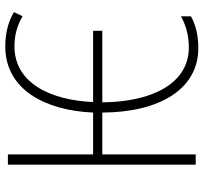

<svg xmlns="http://www.w3.org/2000/svg" viewBox="-42 -722 774 730"><g transform="rotate(-90 345.0 -357.0)"><path d="M527 10C576 10 616 0 648 -18V-56C619 -40 581 -26 530 -26C388 -26 322 -174 321 -355H593V-390H322C329 -550 393 -689 534 -689C572 -689 610 -681 648 -658L664 -691C625 -714 581 -724 534 -724C369 -724 290 -572 282 -390H123V-714H84V0H123V-355H282C283 -139 370 10 527 10Z"/></g></svg>

Font: Noto Sans Condensed ExtraLight
Style: Regular
Weight: 200
Width: 3
Designer: Monotype Design Team
Foundry: Monotype Imaging Inc.
Version: Version 2.013